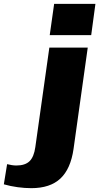

<svg xmlns="http://www.w3.org/2000/svg" viewBox="-157 -788 517 1000"><path d="M6 192Q-28 192 -65 187Q-102 182 -137 172L-120 67Q-108 70 -95.5 72Q-83 74 -72 74Q-26 74 -3 51.5Q20 29 27 -22L100 -540H300L226 -12Q211 92 157.5 142Q104 192 6 192ZM340 -768 318 -605H102L125 -768Z"/></svg>

Font: Pathway Extreme 28pt ExtraBold
Style: Italic
Weight: 800
Italic angle: -8°
Designer: Eduardo Rodriguez Tunni
Foundry: Eduardo Rodriguez Tunni
Version: Version 1.001;gftools[0.9.26]